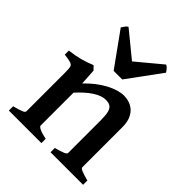

<svg xmlns="http://www.w3.org/2000/svg" viewBox="-203 -855 978 978"><g transform="rotate(45 285.5 -366.0)"><path d="M324.7 -30.8Q359.9 -40 375.2 -46.9Q390.6 -53.7 390.6 -60.5V-294.4Q390.6 -332 385.5 -352.1Q380.4 -372.1 368.4 -380.1Q356.4 -388.2 335.4 -388.2Q275.4 -388.2 192.9 -297.4V-60.5Q192.9 -53.2 210.2 -45.2Q227.5 -37.1 258.8 -30.8V0H24.4V-30.8Q59.6 -40 75 -46.4Q90.3 -52.7 90.3 -60.5V-339.8Q90.3 -368.7 87.4 -379.2Q84.5 -389.6 71.8 -394.3Q59.1 -398.9 24.4 -402.8V-432.1Q65.4 -437 98.9 -445.8Q132.3 -454.6 166 -468.8L185.5 -449.2L190.9 -361.8Q240.7 -413.6 293 -441.2Q345.2 -468.8 385.3 -468.8Q415 -468.8 439.5 -456.3Q463.9 -443.8 478.5 -417.2Q493.2 -390.6 493.2 -349.6V-60.5Q493.2 -53.7 507.6 -47.1Q522 -40.5 559.1 -30.8V0H324.7ZM258.8 -520.5 127.9 -702.6Q136.7 -716.3 141.8 -722.7Q147 -729 154.3 -732.4L291 -620.6L425.3 -732.4Q439.5 -726.1 454.1 -702.6L320.8 -520.5Z"/></g></svg>

Font: David Libre Medium
Style: Regular
Weight: 500
Version: Version 1.000